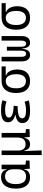

<svg xmlns="http://www.w3.org/2000/svg" viewBox="1362 -1929 792 3556"><g transform="rotate(-90 1758.0 -151.0)"><path d="M249.5 9.8Q150.9 9.8 96.7 -58.3Q42.5 -126.5 42.5 -253.9Q42.5 -384.3 97.9 -455.8Q153.3 -527.3 253.9 -527.3Q316.4 -527.3 351.1 -500.2Q385.7 -473.1 393.6 -422.4H401.4V-517.6H485.8V-75.2L563 -65.4V0L411.1 4.9L405.3 -95.2H396Q389.2 -47.4 350.6 -18.8Q312 9.8 249.5 9.8ZM401.4 -225.1V-292.5Q401.4 -370.6 367.7 -412.1Q334 -453.6 270 -453.6Q201.2 -453.6 163.8 -401.6Q126.5 -349.6 126.5 -253.9Q126.5 -64 267.1 -64Q332.5 -64 366.9 -105.5Q401.4 -147 401.4 -225.1Z M863.3 9.8Q770.5 9.8 745.6 -96.2H738.3L751 224.6H663.6V-517.6H748V-210Q748 -144.5 778.3 -109.1Q808.6 -73.7 863.3 -73.7Q925.8 -73.7 957.5 -111.8Q989.3 -149.9 989.3 -239.3V-517.6H1073.7V-74.2L1145 -65.4V0L998 4.9L990.7 -96.2H983.4Q959.5 9.8 863.3 9.8Z M1477.5 9.8Q1256.8 9.8 1256.8 -133.3Q1256.8 -236.8 1402.3 -257.8V-267.6Q1271.5 -301.8 1271.5 -399.9Q1271.5 -527.3 1485.4 -527.3Q1621.1 -527.3 1680.7 -499L1654.3 -425.8Q1585.9 -452.6 1496.1 -452.6Q1358.9 -452.6 1358.9 -380.4Q1358.9 -302.2 1578.1 -293.5L1568.4 -219.7H1551.8Q1344.2 -219.7 1344.2 -138.2Q1344.2 -64.9 1481.4 -64.9Q1542 -64.9 1581.8 -73.7Q1621.6 -82.5 1652.8 -91.3L1675.8 -13.7Q1637.2 -2.9 1587.4 3.4Q1537.6 9.8 1477.5 9.8Z M2033.7 9.8Q1926.8 9.8 1870.1 -56.9Q1813.5 -123.5 1813.5 -249Q1813.5 -377.4 1871.3 -447.5Q1929.2 -517.6 2033.7 -517.6H2305.7V-440.9H2143.1V-431.2Q2173.3 -424.3 2197.3 -396.2Q2221.2 -368.2 2235.1 -325.7Q2249 -283.2 2249 -232.9Q2249 -115.2 2193.8 -52.7Q2138.7 9.8 2033.7 9.8ZM2033.7 -66.9Q2095.7 -66.9 2128.7 -113Q2161.6 -159.2 2161.6 -245.6Q2161.6 -339.4 2128.2 -390.1Q2094.7 -440.9 2033.7 -440.9Q1970.2 -440.9 1935.5 -390.1Q1900.9 -339.4 1900.9 -245.6Q1900.9 -159.2 1935.1 -113Q1969.2 -66.9 2033.7 -66.9Z M2744.1 9.8Q2695.3 9.8 2668.9 -25.9Q2642.6 -61.5 2635.7 -140.1H2631.8Q2625 -61.5 2597.4 -25.9Q2569.8 9.8 2518.6 9.8Q2460.9 9.8 2430.2 -31Q2399.4 -71.8 2399.4 -146.5V-517.6H2483.9V-146.5Q2483.9 -106.9 2497.6 -85.4Q2511.2 -64 2538.1 -64Q2566.9 -64 2582 -85.4Q2597.2 -106.9 2597.2 -157.7V-419.9H2670.4V-157.7Q2670.4 -106.9 2685.1 -85.4Q2699.7 -64 2728 -64Q2755.4 -64 2769.5 -85.4Q2783.7 -106.9 2783.7 -146.5V-517.6H2868.2V-146.5Q2868.2 -71.8 2836.4 -31Q2804.7 9.8 2744.1 9.8Z M3205.6 9.8Q3098.6 9.8 3042 -56.9Q2985.4 -123.5 2985.4 -249Q2985.4 -377.4 3043.2 -447.5Q3101.1 -517.6 3205.6 -517.6H3477.5V-440.9H3314.9V-431.2Q3345.2 -424.3 3369.1 -396.2Q3393.1 -368.2 3407 -325.7Q3420.9 -283.2 3420.9 -232.9Q3420.9 -115.2 3365.7 -52.7Q3310.5 9.8 3205.6 9.8ZM3205.6 -66.9Q3267.6 -66.9 3300.5 -113Q3333.5 -159.2 3333.5 -245.6Q3333.5 -339.4 3300 -390.1Q3266.6 -440.9 3205.6 -440.9Q3142.1 -440.9 3107.4 -390.1Q3072.8 -339.4 3072.8 -245.6Q3072.8 -159.2 3106.9 -113Q3141.1 -66.9 3205.6 -66.9Z"/></g></svg>

Font: Cascadia Mono SemiLight
Style: Regular
Weight: 350
Monospace: yes
Designer: Aaron Bell
Foundry: Saja Typeworks
Version: Version 2404.023; ttfautohint (v1.8.4)